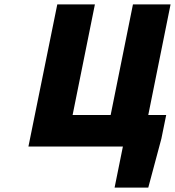

<svg xmlns="http://www.w3.org/2000/svg" viewBox="-20 -670 800 878"><path d="M110 0 242 -650H414L312 -144H486L588 -650H760L658 -144H740L718 -36L658 188H504L542 0Z"/></svg>

Font: mr_Source Sans Pro
Style: Italic
Weight: 900
Italic angle: -11°
Designer: Paul D. Hunt
Foundry: Adobe Systems Incorporated
Version: Version 1.076;July 10, 2024;FontCreator 11.5.0.2430 64-bit